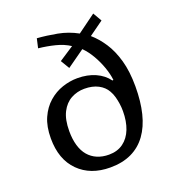

<svg xmlns="http://www.w3.org/2000/svg" viewBox="-144 -903 929 1028"><g transform="rotate(-20 320.5 -389.0)"><path d="M309 14Q197 14 129.5 -53.5Q62 -121 62 -241Q62 -309 83.5 -357Q105 -405 140.5 -436Q176 -467 219 -481.5Q262 -496 305 -496Q363 -496 407.5 -476Q452 -456 478 -420L484 -421Q480 -456 466 -495.5Q452 -535 431 -571Q410 -607 384 -633L284 -562L254 -612L338 -667Q303 -690 257 -701.5Q211 -713 163 -718L175 -771Q230 -767 288.5 -756Q347 -745 400 -716L504 -792L533 -742L451 -683Q487 -652 517 -606.5Q547 -561 565 -497.5Q583 -434 583 -348Q583 -263 566.5 -196Q550 -129 516 -82Q482 -35 430.5 -10.5Q379 14 309 14ZM326 -53Q374 -53 407.5 -77.5Q441 -102 458 -145.5Q475 -189 475 -247Q475 -268 472 -289Q469 -310 463.5 -330Q458 -350 448 -367Q432 -396 399.5 -413Q367 -430 321 -430Q280 -430 245 -411Q210 -392 189 -351Q168 -310 168 -244Q168 -198 178.5 -162Q189 -126 209.5 -102Q230 -78 259.5 -65.5Q289 -53 326 -53Z"/></g></svg>

Font: Literata Variable Black
Style: Regular
Weight: 900
Designer: Latin by Veronika Burian and Jose Scaglione. Greek by Irene Vlachou. Cyrillic by Vera Evstafieva.
Foundry: TypeTogether
Version: Version 3.021